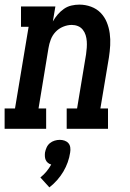

<svg xmlns="http://www.w3.org/2000/svg" viewBox="-42 -558 562 832"><path d="M-22 0V-88H23L82 -442H49V-530H198L187 -465Q196 -481 208 -495Q220 -509 235 -519.5Q250 -530 267.5 -534Q285 -538 302 -538Q328 -538 352.5 -529Q377 -520 394 -502.5Q411 -485 420.5 -462Q430 -439 433.5 -413.5Q437 -388 435.5 -361.5Q434 -335 430 -309L393 -88H426V0H247V-88H292L331 -323Q333 -337 334 -351.5Q335 -366 334 -379.5Q333 -393 329 -406Q325 -419 316.5 -429.5Q308 -440 295.5 -445Q283 -450 269 -450Q250 -450 231 -442Q212 -434 198.5 -419.5Q185 -405 178 -386.5Q171 -368 168 -349L125 -88H158V0ZM172 254 133 211Q148 199 159.5 185Q171 171 180 155Q172 153 165.5 147.5Q159 142 156 135Q153 128 152.5 119.5Q152 111 153 103Q155 92 160 81Q165 70 174 62.5Q183 55 194.5 51.5Q206 48 217 48Q228 48 238 51.5Q248 55 254.5 62.5Q261 70 262.5 81Q264 92 262 103Q259 124 251.5 145Q244 166 232.5 185.5Q221 205 205.5 222.5Q190 240 172 254Z"/></svg>

Font: Iosevka Slab Semibold Oblique
Style: Regular
Weight: 600
Italic angle: -9°
Monospace: yes
Designer: Belleve Invis
Foundry: Belleve Invis
Version: Version 11.1.1; ttfautohint (v1.8.3)